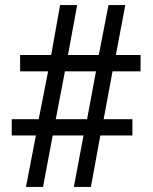

<svg xmlns="http://www.w3.org/2000/svg" viewBox="-20 -734 599 754"><path d="M82 0 121 -202H26V-266H132L169 -454H59V-518H181L216 -714H283L247 -518H368L406 -714H472L435 -518H532V-454H422L387 -266H500V-202H374L337 0H270L308 -202H187L149 0ZM199 -266H322L357 -454H235Z"/></svg>

Font: Noto Serif Gujarati SemiBold
Style: Regular
Weight: 600
Version: Version 2.102